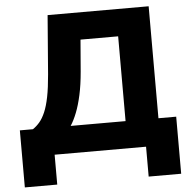

<svg xmlns="http://www.w3.org/2000/svg" viewBox="-59 -786 995 1000"><g transform="rotate(-5 439.0 -286.0)"><path d="M30.3 156.2V-142.1H98.6Q117.7 -154.8 134 -173.8Q150.4 -192.9 163.8 -223.9Q177.2 -254.9 186.8 -302.5Q196.3 -350.1 202.1 -419.4L226.6 -727.5H754.9V-142.1H847.7V156.2H677.7V0H199.7V156.2ZM295.9 -142.1H583V-585.4H386.2L372.6 -419.4Q366.7 -350.6 355.2 -298.3Q343.8 -246.1 328.6 -207.5Q313.5 -168.9 295.9 -142.1Z"/></g></svg>

Font: Inter 17pt ExtraBold
Style: Regular
Weight: 800
Version: Version 4.001;git-66647c0bb